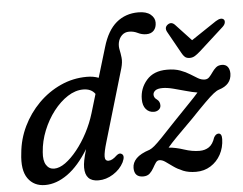

<svg xmlns="http://www.w3.org/2000/svg" viewBox="-52 -786 1087 858"><g transform="rotate(-5 492.0 -357.0)"><path d="M470 -61.5Q454 -30.5 422.2 -10.5Q390.5 9.5 356 9.5Q296.5 9.5 296.5 -53Q296.5 -67 300 -85Q303.5 -103 312.5 -134.5Q268 -62 217.8 -26.2Q167.5 9.5 117 9.5Q66.5 9.5 39.8 -28.2Q13 -66 22.5 -141.5Q28 -204 55.2 -260.5Q82.5 -317 126.2 -361Q170 -405 225.8 -430.5Q281.5 -456 344 -456Q373.5 -456 396.5 -447L437 -581.5Q458.5 -654.5 499.5 -688.8Q540.5 -723 598 -723Q634 -723 652.8 -707.5Q671.5 -692 671.5 -671Q671.5 -648.5 659.5 -635.5Q647.5 -622.5 626 -622.5Q606 -622.5 588 -631.5Q570 -640.5 549.5 -640.5Q530 -640.5 517 -627.8Q504 -615 500 -595.5Q497 -579.5 500.5 -563.5Q504 -547.5 506.2 -527.8Q508.5 -508 501 -481L405.5 -157.5Q392.5 -114 392.2 -94Q392 -74 408.5 -74Q425 -74 445.5 -94Q450.5 -98.5 456.5 -100.8Q462.5 -103 467.5 -100Q484.5 -92 470 -61.5ZM118.5 -138Q115 -100 127.8 -80Q140.5 -60 163.5 -60Q187 -60 213.8 -79.2Q240.5 -98.5 267 -131.5Q293.5 -164.5 315.5 -206.2Q337.5 -248 351 -293L376 -376.5Q359 -401 322.5 -401Q287.5 -401 253 -378.8Q218.5 -356.5 189.2 -318.8Q160 -281 141 -234Q122 -187 118.5 -138ZM922.5 -126Q921.5 -88 904.8 -57.2Q888 -26.5 859.2 -8.5Q830.5 9.5 794 9.5Q760.5 9.5 736.2 -0.5Q712 -10.5 693.8 -23.5Q675.5 -36.5 661.5 -46.5Q647.5 -56.5 634.5 -56.5Q624.5 -56.5 617.8 -46.8Q611 -37 603.8 -23.8Q596.5 -10.5 585.8 -0.5Q575 9.5 556.5 9.5Q516.5 9.5 516.5 -32Q516.5 -55.5 535 -74.5Q553.5 -93.5 595.5 -107Q605 -111 617.5 -121.5Q630 -132 653.2 -156Q676.5 -180 718 -224.5Q761.5 -270 788.5 -297.8Q815.5 -325.5 830.5 -343Q808.5 -346.5 780.2 -354.5Q752 -362.5 724.5 -369.5Q697 -376.5 677 -376.5Q654 -376.5 644 -368.8Q634 -361 634 -350Q634 -344.5 636.8 -338.8Q639.5 -333 647.5 -327.5Q660.5 -318 660.5 -300.5Q660.5 -288.5 651.2 -281.2Q642 -274 629.5 -274Q607.5 -274 593.8 -290Q580 -306 580 -335Q580 -383.5 611.8 -420Q643.5 -456.5 703.5 -456.5Q738 -456.5 762.5 -447.5Q787 -438.5 805 -427Q823 -415.5 838 -406.8Q853 -398 868.5 -398Q880.5 -398 888.8 -406.8Q897 -415.5 904.8 -427Q912.5 -438.5 922.8 -447.5Q933 -456.5 949.5 -456.5Q967 -456.5 975.8 -445Q984.5 -433.5 984.5 -414.5Q983.5 -364.5 927.5 -347.5Q917.5 -344.5 902.5 -332.8Q887.5 -321 862.5 -296.2Q837.5 -271.5 797 -229Q747 -179.5 721.8 -153.8Q696.5 -128 680.5 -109Q712.5 -106.5 748.5 -94.5Q784.5 -82.5 817.5 -82.5Q842 -82.5 859.8 -94.5Q877.5 -106.5 887 -136Q895.5 -152 908 -152Q923 -151.5 922.5 -126ZM858.5 -526Q845 -514 834 -507Q823 -500 810 -500Q796 -500 788.2 -506.8Q780.5 -513.5 774 -526L718.5 -625.5Q708.5 -645 724.5 -657Q741 -669 756.5 -653.5L827 -578L940 -653.5Q965.5 -669.5 977 -657Q981 -652 979.2 -643Q977.5 -634 967 -624.5Z"/></g></svg>

Font: Fraunces 72pt S100
Style: Italic
Weight: 400
Italic angle: -16°
Version: Version 1.000; ttfautohint (v1.8.3)